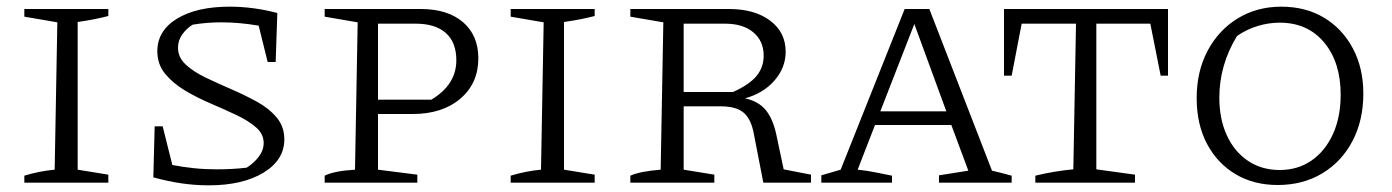

<svg xmlns="http://www.w3.org/2000/svg" viewBox="-20 -548 4176 576"><path d="M53 0V-21Q76 -28 99 -32.5Q122 -37 144 -39L152 -481L53 -498V-521H305V-500Q286 -495 263.5 -490.5Q241 -486 213 -482V-39L305 -24V0Z M606 8Q565 8 524 2Q483 -4 440 -16L444 -169H468L497 -53Q528 -47 561 -43.5Q594 -40 630 -40Q678 -40 720 -45Q741 -58 756 -77.5Q771 -97 771 -119Q771 -146 748 -166Q725 -186 689 -203Q653 -220 612 -237.5Q571 -255 535 -276.5Q499 -298 475.5 -326.5Q452 -355 452 -394Q452 -456 511 -492Q570 -528 669 -528Q740 -528 812 -509L807 -362H783L756 -471Q698 -481 644 -481Q601 -481 558 -474Q540 -463 527 -445Q514 -427 514 -405Q514 -376 537 -354.5Q560 -333 596.5 -315.5Q633 -298 673.5 -280.5Q714 -263 750.5 -243Q787 -223 810 -195.5Q833 -168 833 -130Q833 -68 770.5 -30Q708 8 606 8Z M1242 -521Q1323 -521 1369 -481.5Q1415 -442 1415 -373Q1415 -298 1361 -252Q1307 -206 1218 -206H1114V-39L1232 -24V0H954V-21Q968 -28 990.5 -32.5Q1013 -37 1045 -39L1053 -481L954 -498V-521ZM1227 -477H1114V-249H1274Q1349 -294 1349 -367Q1349 -421 1317.5 -449Q1286 -477 1227 -477Z M1512 0V-21Q1535 -28 1558 -32.5Q1581 -37 1603 -39L1611 -481L1512 -498V-521H1764V-500Q1745 -495 1722.5 -490.5Q1700 -486 1672 -482V-39L1764 -24V0Z M2331 -40 2413 -24V0H2270L2242 -144Q2234 -190 2211.5 -209.5Q2189 -229 2142 -229H2031V-39L2123 -24V0H1871V-21Q1900 -34 1962 -39L1970 -481L1871 -498V-521H2167Q2244 -521 2290.5 -486Q2337 -451 2337 -393Q2337 -345 2303.5 -306.5Q2270 -268 2215 -253Q2256 -244 2277.5 -217.5Q2299 -191 2309 -144ZM2155 -477H2031V-272H2179Q2228 -294 2249.5 -320Q2271 -346 2271 -381Q2271 -425 2240 -451Q2209 -477 2155 -477Z M2956 -36Q2972 -32 2981 -30Q2990 -28 3015 -21V0H2797V-22L2885 -36L2834 -173H2605L2553 -39Q2582 -36 2606 -31Q2630 -26 2656 -21V0H2444V-22L2502 -39L2694 -521H2768ZM2621 -214H2819L2723 -476Z M3484 -521V-321H3462L3431 -477H3269V-40L3385 -24V0H3086V-21Q3144 -35 3200 -40L3208 -477H3045L3015 -321H2992V-521Z M3813 7Q3741 7 3686.5 -25.5Q3632 -58 3601 -116.5Q3570 -175 3570 -254Q3570 -334 3603 -396Q3636 -458 3693.5 -493Q3751 -528 3824 -528Q3897 -528 3952 -495Q4007 -462 4038.5 -403Q4070 -344 4070 -267Q4070 -187 4037.5 -125Q4005 -63 3947 -28Q3889 7 3813 7ZM3819 -38Q3873 -38 3914 -66Q3955 -94 3978.5 -145Q4002 -196 4002 -264Q4002 -361 3952.5 -420.5Q3903 -480 3819 -480Q3786 -480 3753 -470Q3720 -460 3691 -440Q3638 -353 3638 -255Q3638 -191 3660.5 -142Q3683 -93 3724 -65.5Q3765 -38 3819 -38Z"/></svg>

Font: Piazzolla SC Light
Style: Regular
Weight: 300
Designer: Juan Pablo del Peral
Foundry: Huerta Tipografica
Version: Version 1.330